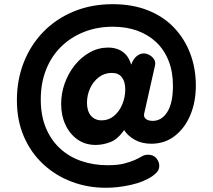

<svg xmlns="http://www.w3.org/2000/svg" viewBox="-20 -703 1007 909"><path d="M432.8 -16.8Q384 -16.8 347.2 -42.4Q310.5 -68 290 -112.1Q269.5 -156.2 269.5 -210.8Q269.5 -261.8 286.9 -309.8Q304.2 -357.8 335 -395.6Q365.8 -433.5 406.1 -455.6Q446.5 -477.8 492.2 -477.8Q517.5 -477.8 539.1 -469.5Q560.8 -461.2 576.6 -443.6Q592.5 -426 601 -396.8Q611.5 -424.8 627.4 -437.4Q643.2 -450 660.2 -450Q674.5 -450 688.1 -442.2Q701.8 -434.5 709.8 -421.4Q717.8 -408.2 713.5 -391.2L662.5 -164.8Q659.2 -150 670 -140.4Q680.8 -130.8 703.5 -130.8Q745.2 -130.8 772 -172.8Q798.8 -214.8 798.8 -297.5Q798.8 -363.2 778.2 -415.1Q757.8 -467 720 -502.9Q682.2 -538.8 630.2 -557.6Q578.2 -576.5 514.5 -576.5Q440 -576.5 377.4 -551.6Q314.8 -526.8 268.9 -481.5Q223 -436.2 198 -373Q173 -309.8 173 -232Q173 -157.2 196.6 -99.2Q220.2 -41.2 263.1 -1.2Q306 38.8 363.9 59Q421.8 79.2 489.5 79.2Q537 79.2 567 71.5Q597 63.8 618.2 54.5Q635.8 46.5 650.1 38Q664.5 29.5 680 29.5Q707 29.5 720.5 46.4Q734 63.2 734 81.8Q734 98.8 724 110.6Q714 122.5 702 130.5Q662 158.2 600.5 172.1Q539 186 480.8 186Q395 186 319 157.2Q243 128.5 184.5 74.1Q126 19.8 93 -56.6Q60 -133 60 -228.2Q60 -325.8 93 -408.8Q126 -491.8 186.2 -553.2Q246.5 -614.8 329.8 -649Q413 -683.2 513.5 -683.2Q608.2 -683.2 681.6 -653.6Q755 -624 805 -571Q855 -518 881.1 -448.1Q907.2 -378.2 907.2 -298.2Q907.2 -220.2 880.9 -157.9Q854.5 -95.5 807 -59Q759.5 -22.5 696.8 -22.5Q651.8 -22.5 618.6 -40.9Q585.5 -59.2 567.5 -87.2Q537.2 -43.2 501.9 -30Q466.5 -16.8 432.8 -16.8ZM461.2 -133.2Q494.5 -133.2 519.6 -154.1Q544.8 -175 558.9 -208.8Q573 -242.5 573 -279.2Q573 -316.5 557 -337.1Q541 -357.8 509.5 -357.8Q474.5 -357.8 447.9 -337.4Q421.2 -317 406.5 -284.8Q391.8 -252.5 391.8 -216.2Q391.8 -177 410.6 -155.1Q429.5 -133.2 461.2 -133.2Z"/></svg>

Font: National Park
Style: Regular
Weight: 400
Designer: Andrea Herstowski, Ben Hoepner
Version: Version 1.009